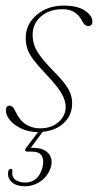

<svg xmlns="http://www.w3.org/2000/svg" viewBox="-20 -452 342 668"><path d="M118.5 -5.5Q159 -5.5 183.8 -27.5Q208.5 -49.5 208.5 -80Q208.5 -101 195.2 -125.2Q182 -149.5 140.5 -193.5Q111.5 -224 96 -244.8Q80.5 -265.5 75 -282.8Q69.5 -300 69.5 -320.5Q69.5 -367 107.2 -399.8Q145 -432.5 202 -432.5Q250 -432.5 275.8 -414.8Q301.5 -397 301.5 -377Q301.5 -361.5 287 -361.5Q281 -361.5 275.8 -365.5Q270.5 -369.5 264.5 -381Q244.5 -420 197.5 -420Q151.5 -420 122.5 -394.8Q93.5 -369.5 93.5 -331Q93.5 -315 98 -298.8Q102.5 -282.5 117 -261.5Q131.5 -240.5 161 -210Q190 -181 205 -161Q220 -141 225.5 -125.2Q231 -109.5 231 -92Q231 -52.5 203.2 -25.2Q175.5 2 128.5 6.5L87 62.5Q89.5 62.5 96 62.5Q131 62.5 147.8 80.8Q164.5 99 157.5 127.5Q149 158 123.5 177Q98 196 65.5 196Q37.5 196 21.2 181.8Q5 167.5 8.5 145Q10.5 136 17.5 135.5Q23.5 135 23 143.5Q20.5 165 34.2 174Q48 183 67.5 183Q114 183 128 129.5Q134 106 125.5 90.8Q117 75.5 92.5 75.5H75Q68.5 75.5 67.8 71.2Q67 67 71.5 61.5L112.5 7.5H111.5Q81 7.5 55.8 -4Q30.5 -15.5 15.5 -33Q0.5 -50.5 0.5 -68.5Q0.5 -84.5 13.5 -84.5Q18.5 -84.5 23.5 -80.2Q28.5 -76 33.5 -65Q48 -33 70.2 -19.2Q92.5 -5.5 118.5 -5.5Z"/></svg>

Font: Fraunces 144pt Soft Thin
Style: Italic
Weight: 100
Italic angle: -16°
Version: Version 1.000;[0bf87f6ff]